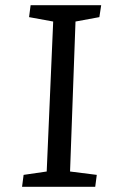

<svg xmlns="http://www.w3.org/2000/svg" viewBox="-20 -720 439 740"><path d="M185 -637 92 -654 98 -700H370L363 -654L271 -637L250 -59L353 -46L347 0H65L71 -46L160 -59Z"/></svg>

Font: Literata 7pt
Style: Italic
Weight: 400
Italic angle: -2°
Designer: Latin by Veronika Burian and Jose Scaglione. Greek by Irene Vlachou. Cyrillic by Vera Evstafieva
Foundry: TypeTogether
Version: Version 3.002